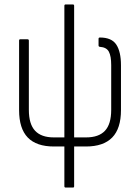

<svg xmlns="http://www.w3.org/2000/svg" viewBox="-20 -660 630 865"><path d="M276 185Q270 185 270 179V0H223Q144 0 105 -40.5Q66 -81 66 -164V-477Q66 -483 71 -483H104Q110 -483 110 -477V-165Q110 -101 138 -71Q166 -41 222 -41H270V-634Q270 -640 276 -640H308Q314 -640 314 -634V-41H368Q425 -41 453 -71Q481 -101 481 -165V-367Q481 -407 470.5 -427Q460 -447 430 -449Q424 -450 424 -455V-485Q424 -491 430 -491Q483 -491 504 -459Q525 -427 525 -366V-164Q525 -81 485.5 -40.5Q446 0 367 0H314V179Q314 185 309 185Z"/></svg>

Font: Sofia Sans Condensed Light
Style: Regular
Weight: 300
Designer: Botio Nikoltchev, Ani Petrova
Foundry: lettersoup
Version: Version 4.101